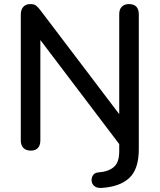

<svg xmlns="http://www.w3.org/2000/svg" viewBox="-20 -732 783 942"><path d="M477 190Q459 191 447.5 184Q436 177 432 166Q428 155 430 143.5Q432 132 440 123.5Q448 115 462 114Q513 110 539 87Q565 64 565 11V-43L584 0L155 -566H178V-43Q178 -19 166 -6Q154 7 131 7Q108 7 95 -6Q82 -19 82 -43V-660Q82 -685 94.5 -698.5Q107 -712 128 -712Q146 -712 155.5 -705.5Q165 -699 178 -682L590 -139H565V-663Q565 -686 577.5 -699Q590 -712 613 -712Q637 -712 649 -699Q661 -686 661 -663V0Q661 98 614 141.5Q567 185 477 190Z"/></svg>

Font: Nunito ExtraLight SemiBold
Style: Regular
Weight: 600
Version: Version 3.602